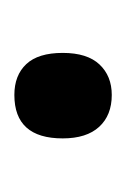

<svg xmlns="http://www.w3.org/2000/svg" viewBox="27 -488 179 274"><g transform="rotate(-90 117.0 -351.5)"><path d="M56 -352Q56 -421 118 -421Q146 -421 162 -404Q178 -387 178 -352Q178 -317 161.5 -299.5Q145 -282 118 -282Q89 -282 72.5 -300Q56 -318 56 -352Z"/></g></svg>

Font: Noto Sans Georgian ExtraCondensed Medium
Style: Regular
Weight: 500
Width: 2
Designer: Monotype Design Team, Akaki Razmadze
Foundry: Google LLC
Version: Version 2.005; ttfautohint (v1.8.4.7-5d5b)